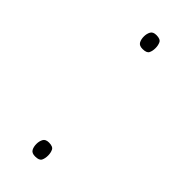

<svg xmlns="http://www.w3.org/2000/svg" viewBox="-185 -564 604 604"><g transform="rotate(45 117.0 -262.0)"><path d="M116 -470Q101 -470 96 -479Q91 -488 91 -501Q91 -513 96 -522.5Q101 -532 116 -532Q134 -532 138.5 -522.5Q143 -513 143 -501Q143 -488 138.5 -479Q134 -470 116 -470ZM116 8Q101 8 96 -1Q91 -10 91 -23Q91 -35 96 -44.5Q101 -54 116 -54Q134 -54 138.5 -44.5Q143 -35 143 -23Q143 -10 138.5 -1Q134 8 116 8Z"/></g></svg>

Font: Noto Sans Gurmukhi UI Condensed Thin
Style: Regular
Weight: 100
Width: 3
Designer: Jelle Bosma - Monotype Design Team
Foundry: Monotype Imaging Inc.
Version: Version 2.004; ttfautohint (v1.8.4.7-5d5b)